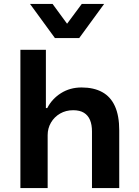

<svg xmlns="http://www.w3.org/2000/svg" viewBox="-20 -959 711 979"><path d="M84 0V-705H214V-408H221Q245 -455 291 -484Q337 -513 396 -513Q458 -513 501 -489.5Q544 -466 566 -417.5Q588 -369 588 -294V0H449V-289Q449 -323 439 -347Q429 -371 408 -384Q387 -397 353 -397Q316 -397 286.5 -380Q257 -363 240 -334Q223 -305 223 -270V0ZM260 -765 133 -939H248L322 -838L397 -939H511L384 -765Z"/></svg>

Font: Nunito Sans 6pt
Style: Bold
Weight: 700
Version: Version 3.101;gftools[0.9.27]